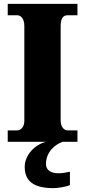

<svg xmlns="http://www.w3.org/2000/svg" viewBox="-20 -734 440 994"><path d="M20 0H219C161 14 108 68 108 130C108 206 157 240 257 240C276 240 322 234 342 224V155C319 160 300 163 283 163C245 163 218 148 218 115C218 52 266 13 305 0H381V-59H330C311 -59 294 -78 294 -110V-599C294 -639 307 -655 330 -655H381V-714H20V-655H70C86 -655 106 -639 106 -600V-108C106 -75 86 -59 70 -59H20Z"/></svg>

Font: Noto Serif Tamil SemiCondensed Black
Style: Regular
Weight: 900
Width: 4
Designer: Indian Type Foundry, Tom Grace, and the Monotype Design Team
Foundry: Monotype Imaging Inc.
Version: Version 2.004